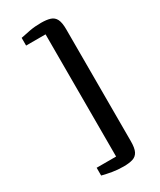

<svg xmlns="http://www.w3.org/2000/svg" viewBox="-233 -879 907 1090"><g transform="rotate(-30 220.5 -333.5)"><path d="M343 -700V33Q343 77.5 331.8 99.8Q320.5 122 297 129.5Q273.5 137 237 137Q197.5 137 164 131.2Q130.5 125.5 99.5 117.5V66.5H227V-734.5H99.5V-785Q129.5 -791.5 163 -797.8Q196.5 -804 237 -804Q273.5 -804 297 -796.5Q320.5 -789 331.8 -766.8Q343 -744.5 343 -700Z"/></g></svg>

Font: Merriweather
Style: Bold
Weight: 700
Designer: Eben Sorkin
Foundry: Eben Sorkin
Version: Version 2.100; ttfautohint (v1.7.19-72a1) -l 8 -r 50 -G 200 